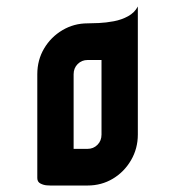

<svg xmlns="http://www.w3.org/2000/svg" viewBox="-20 -622 540 592"><path d="M250 -50Q208 -50 172.5 -71Q137 -92 116 -128Q95 -164 95 -207V-393Q95 -437 116 -472.5Q137 -508 172.5 -529Q208 -550 250 -550Q293 -550 328 -529Q363 -508 384 -472.5Q405 -437 405 -393V-207Q405 -164 384 -128Q363 -92 328 -71Q293 -50 250 -50ZM135 -50Q135 -50 125 -50.5Q115 -51 105 -56Q95 -61 95 -73V-281L250 -50ZM207 -163H250Q268 -163 280.5 -175.5Q293 -188 293 -207V-437H250Q232 -437 219.5 -424.5Q207 -412 207 -393ZM405 -393 250 -550Q263 -550 285 -551Q307 -552 331 -556.5Q355 -561 375 -572Q395 -583 405 -602Z"/></svg>

Font: Reem Kufi Fun Medium
Style: Regular
Weight: 500
Designer: Khaled Hosny
Version: Version 1.005